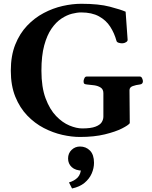

<svg xmlns="http://www.w3.org/2000/svg" viewBox="-20 -728 822 1041"><path d="M413.1 14.6Q368.7 14.6 317.9 3.2Q267.1 -8.3 217.5 -33.9Q168 -59.6 127.7 -101.6Q87.4 -143.6 63 -203.6Q38.6 -263.7 38.6 -344.7Q38.6 -425.3 62.5 -485.6Q86.4 -545.9 126.7 -588.4Q167 -630.9 216.8 -657.2Q266.6 -683.6 319.6 -695.6Q372.6 -707.5 420.9 -707.5Q515.6 -707.5 575.7 -691.7Q635.7 -675.8 661.1 -664.6L671.9 -513.2Q672.9 -504.9 663.3 -499.3Q653.8 -493.7 647.5 -493.7Q646 -493.7 644.8 -493.4Q643.6 -493.2 641.1 -493.2Q632.8 -493.2 622.8 -496.3Q612.8 -499.5 611.3 -507.3Q600.1 -548.3 577.6 -583.3Q555.2 -618.2 516.6 -639.4Q478 -660.6 419.9 -660.6Q398.4 -660.6 370.4 -653.6Q342.3 -646.5 313.2 -627.4Q284.2 -608.4 259.5 -573Q234.9 -537.6 219.7 -481.7Q204.6 -425.8 204.6 -344.7Q204.6 -255.4 227.1 -195.1Q249.5 -134.8 284.2 -98.9Q318.8 -63 356.7 -47.4Q394.5 -31.7 425.8 -31.7Q472.7 -31.7 497.6 -41.3Q522.5 -50.8 531.5 -65.4Q540.5 -80.1 540.5 -95.7V-222.7Q540.5 -243.7 525.9 -253.2Q511.2 -262.7 490.5 -265.6Q469.7 -268.6 450.7 -270Q440.4 -271 436.8 -274.2Q433.1 -277.3 433.1 -288.1Q433.1 -293.5 437.3 -303.2Q441.4 -313 449.7 -313H738.3Q746.6 -313 750.7 -303.2Q754.9 -293.5 754.9 -288.1Q754.9 -272 738.8 -270Q717.3 -267.6 699.7 -261.2Q682.1 -254.9 682.1 -238.8L683.6 -60.1Q676.3 -49.3 641.4 -31.5Q606.4 -13.7 548.3 0.5Q490.2 14.6 413.1 14.6ZM413.6 66.4Q446.3 66.4 468 88.6Q489.7 110.8 489.7 154.8Q489.7 183.6 477.3 212.4Q464.8 241.2 438.5 263.2Q412.1 285.2 370.6 293.9L354 261.2Q383.8 252.4 401.1 234.4Q418.5 216.3 419.9 181.2L428.2 197.3Q389.2 196.8 369.1 178.2Q349.1 159.7 349.1 131.3Q349.1 103 368.2 84.7Q387.2 66.4 413.6 66.4Z"/></svg>

Font: Gelasio SemiBold
Style: Regular
Weight: 600
Designer: Eben Sorkin
Foundry: Eben Sorkin
Version: Version 1.008